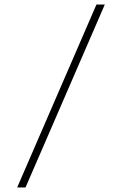

<svg xmlns="http://www.w3.org/2000/svg" viewBox="-20 -790 540 850"><path d="M56 40 407 -770H444L93 40Z"/></svg>

Font: M PLUS 1 Code ExtraLight
Style: Regular
Weight: 250
Designer: Coji Morishita
Foundry: UNDERFOREST DESIGN
Version: Version 1.002